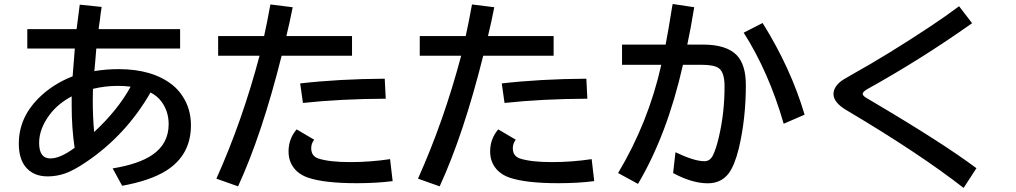

<svg xmlns="http://www.w3.org/2000/svg" viewBox="-20 -860 5033 951"><path d="M115.2 -715.8H359.4Q370.1 -800.3 375 -836.9L483.4 -825.7L482.4 -817.9L478.5 -792.5L474.6 -759.8L469.7 -727.1L468.8 -715.8H872.1V-619.6H457Q456.1 -603 451.2 -548.8L448.2 -517.6L447.3 -507.8Q505.9 -517.6 567.4 -517.6Q736.3 -517.6 835 -438.5Q861.3 -417.5 882.8 -385.7Q925.8 -322.3 925.8 -239.7Q925.8 -92.8 804.7 -15.6Q725.6 34.7 585 60.1L538.1 -25.9Q667 -46.9 734.4 -92.8Q815.4 -147.9 815.4 -245.1Q815.4 -308.1 780.3 -356Q759.8 -384.3 725.6 -401.9Q603.5 -189.9 406.2 -57.1Q342.8 -14.2 299.8 0Q257.8 13.7 216.8 13.7Q142.6 13.7 104.5 -36.1Q73.2 -77.1 73.2 -148.4Q73.2 -274.9 168.9 -371.6Q240.2 -443.4 339.8 -481.9L340.8 -495.1Q346.7 -579.1 350.6 -619.6H115.2ZM335 -382.8Q266.6 -346.2 225.6 -291.5Q173.8 -221.7 173.8 -152.3Q173.8 -75.2 229.5 -75.2Q278.3 -75.2 349.6 -127.9Q335 -226.1 335 -335.9Q335 -351.1 335 -382.8ZM440.4 -419.9Q439.5 -388.2 439.5 -362.3Q439.5 -279.3 446.3 -206.1Q564.5 -315.9 627 -430.7Q595.7 -434.6 564.5 -434.6Q500 -434.6 440.4 -419.9Z M1060.5 -681.2H1288.1Q1301.8 -741.7 1319.3 -837.9L1429.7 -824.2Q1415 -748.5 1398.4 -681.2H1723.6V-584H1375Q1277.3 -193.8 1159.2 63L1051.8 24.9Q1179.7 -259.8 1265.6 -584H1060.5ZM1924.8 37.1Q1845.7 47.4 1747.1 47.4Q1586.9 47.4 1505.9 20Q1474.6 9.3 1452.1 -10.3Q1409.2 -49.3 1409.2 -109.9Q1409.2 -171.9 1449.2 -219.2L1536.1 -168Q1521.5 -148.9 1521.5 -126Q1521.5 -86.4 1557.6 -74.7Q1612.3 -57.1 1714.8 -57.1Q1813.5 -57.1 1912.1 -71.8ZM1466.8 -446.8Q1658.2 -468.8 1885.7 -470.2L1890.6 -371.1Q1667 -370.1 1480.5 -350.1Z M2059.1 -681.2H2286.6Q2300.3 -741.7 2317.9 -837.9L2428.2 -824.2Q2413.6 -748.5 2397 -681.2H2722.2V-584H2373.5Q2275.9 -193.8 2157.7 63L2050.3 24.9Q2178.2 -259.8 2264.2 -584H2059.1ZM2923.3 37.1Q2844.2 47.4 2745.6 47.4Q2585.4 47.4 2504.4 20Q2473.1 9.3 2450.7 -10.3Q2407.7 -49.3 2407.7 -109.9Q2407.7 -171.9 2447.8 -219.2L2534.7 -168Q2520 -148.9 2520 -126Q2520 -86.4 2556.2 -74.7Q2610.8 -57.1 2713.4 -57.1Q2812 -57.1 2910.6 -71.8ZM2465.3 -446.8Q2656.7 -468.8 2884.3 -470.2L2889.2 -371.1Q2665.5 -370.1 2479 -350.1Z M3061 -639.2H3276.9Q3291.5 -714.4 3309.1 -826.2L3312 -840.3L3418.5 -824.2Q3401.9 -720.7 3384.3 -639.2H3461.4Q3578.6 -639.2 3629.4 -586.4Q3674.3 -539.1 3674.3 -439Q3674.3 -271 3639.2 -124Q3618.7 -41 3589.4 -1.5Q3552.2 47.9 3485.8 47.9Q3407.7 47.9 3314 -2.9L3325.7 -106Q3418.5 -61.5 3469.2 -61.5Q3496.6 -61.5 3511.2 -90.3Q3526.9 -122.1 3540.5 -180.7Q3568.8 -299.8 3568.8 -432.1Q3568.8 -501.5 3540.5 -522Q3517.1 -539.1 3455.6 -539.1H3362.8Q3284.7 -193.4 3140.1 50.8L3041.5 -2.9Q3191.9 -254.4 3255.4 -539.1H3061ZM3861.8 -247.1Q3787.6 -503.4 3663.6 -698.2L3757.3 -746.1Q3897 -522.5 3965.3 -292Z M4752.9 70.8Q4532.2 -101.1 4174.8 -313Q4108.4 -351.6 4108.4 -394Q4108.4 -424.3 4137.7 -451.2Q4149.4 -462.9 4199.2 -490.2Q4378.9 -590.3 4587.9 -729Q4666 -780.8 4730.5 -829.1L4794.9 -745.1Q4543 -566.9 4278.3 -419.9Q4252.9 -405.3 4252.9 -395.5Q4252.9 -387.7 4266.6 -377.9Q4270.5 -375 4312.5 -350.6Q4647.5 -152.8 4816.4 -26.9Z"/></svg>

Font: UDEV Gothic 35
Style: Bold
Weight: 700
Version: v2.1.0; ttfautohint (v1.8.4.7-5d5b-dirty) -l 6 -r 45 -G 200 